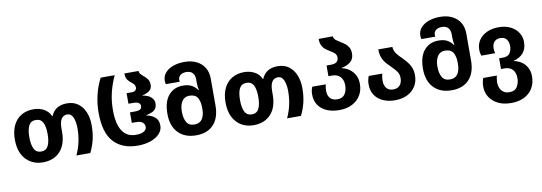

<svg xmlns="http://www.w3.org/2000/svg" viewBox="-70 -1267 5686 2014"><g transform="rotate(-10 2773.5 -260.0)"><path d="M297 10Q225 10 168.5 -23Q112 -56 79.5 -119.5Q47 -183 47 -274Q47 -365 78 -428Q109 -491 164.5 -523.5Q220 -556 294 -556Q355 -556 404.5 -529Q454 -502 475 -451H480Q501 -502 543 -529Q585 -556 651 -556Q720 -556 768 -521Q816 -486 841.5 -424.5Q867 -363 867 -285Q867 -202 851 -134.5Q835 -67 802 0H654Q685 -66 700 -135.5Q715 -205 715 -278Q715 -348 695.5 -394.5Q676 -441 634 -441Q549 -441 549 -307V-270Q549 -137 481.5 -63.5Q414 10 297 10ZM299 -105Q351 -105 373.5 -149.5Q396 -194 396 -274Q396 -355 373.5 -398Q351 -441 298 -441Q246 -441 223.5 -398Q201 -355 201 -274Q201 -194 223.5 -149.5Q246 -105 299 -105Z M1307 10Q1143 10 1052 -89Q961 -188 961 -402Q961 -493 982.5 -586Q1004 -679 1047 -760H1196Q1156 -674 1135 -586.5Q1114 -499 1114 -402Q1114 -254 1163 -179.5Q1212 -105 1307 -105Q1363 -105 1392.5 -122.5Q1422 -140 1422 -170Q1422 -198 1401 -217Q1380 -236 1328 -236H1286V-348H1340Q1375 -348 1393.5 -358Q1412 -368 1412 -394Q1412 -440 1336 -440H1286V-552H1338Q1368 -552 1380.5 -564.5Q1393 -577 1393 -592Q1393 -613 1383 -625.5Q1373 -638 1359 -650Q1338 -665 1318.5 -688.5Q1299 -712 1299 -760H1450Q1451 -739 1464.5 -724Q1478 -709 1496 -695Q1516 -679 1533 -656.5Q1550 -634 1550 -595Q1550 -555 1522 -533Q1494 -511 1446 -501V-498Q1475 -495 1502.5 -482.5Q1530 -470 1548 -447.5Q1566 -425 1566 -394Q1566 -358 1549.5 -337Q1533 -316 1506 -305.5Q1479 -295 1449 -289V-286Q1502 -277 1539 -246.5Q1576 -216 1576 -157Q1576 -109 1542 -71.5Q1508 -34 1447.5 -12Q1387 10 1307 10Z M1930 10Q1809 10 1739.5 -62Q1670 -134 1670 -263Q1670 -394 1728 -461Q1786 -528 1880 -528Q1938 -528 1974 -508Q2010 -488 2033 -454H2038Q2035 -471 2032.5 -489.5Q2030 -508 2030 -532V-567Q2030 -611 2008 -636.5Q1986 -662 1939 -662Q1899 -662 1876.5 -642.5Q1854 -623 1854 -594Q1854 -583 1856 -574H1708Q1703 -592 1703 -611Q1703 -660 1734.5 -696Q1766 -732 1819.5 -751Q1873 -770 1939 -770Q2014 -770 2068.5 -742.5Q2123 -715 2152.5 -666Q2182 -617 2182 -553V-263Q2182 -134 2116.5 -62Q2051 10 1930 10ZM1931 -105Q1987 -105 2013.5 -144Q2040 -183 2040 -248V-268Q2040 -332 2016 -372Q1992 -412 1927 -412Q1878 -412 1850.5 -371Q1823 -330 1823 -260Q1823 -191 1847.5 -148Q1872 -105 1931 -105Z M2541 10Q2469 10 2412.5 -23Q2356 -56 2323.5 -119.5Q2291 -183 2291 -274Q2291 -365 2322 -428Q2353 -491 2408.5 -523.5Q2464 -556 2538 -556Q2599 -556 2648.5 -529Q2698 -502 2719 -451H2724Q2745 -502 2787 -529Q2829 -556 2895 -556Q2964 -556 3012 -521Q3060 -486 3085.5 -424.5Q3111 -363 3111 -285Q3111 -202 3095 -134.5Q3079 -67 3046 0H2898Q2929 -66 2944 -135.5Q2959 -205 2959 -278Q2959 -348 2939.5 -394.5Q2920 -441 2878 -441Q2793 -441 2793 -307V-270Q2793 -137 2725.5 -63.5Q2658 10 2541 10ZM2543 -105Q2595 -105 2617.5 -149.5Q2640 -194 2640 -274Q2640 -355 2617.5 -398Q2595 -441 2542 -441Q2490 -441 2467.5 -398Q2445 -355 2445 -274Q2445 -194 2467.5 -149.5Q2490 -105 2543 -105Z M3453 10Q3379 10 3322 -14.5Q3265 -39 3232.5 -86Q3200 -133 3200 -201Q3200 -226 3204.5 -245.5Q3209 -265 3216 -281H3359Q3356 -265 3353.5 -248Q3351 -231 3351 -213Q3351 -163 3377 -134Q3403 -105 3454 -105Q3510 -105 3534.5 -143.5Q3559 -182 3559 -235Q3559 -293 3528.5 -326.5Q3498 -360 3442 -360H3402V-474H3447Q3492 -474 3511 -491Q3530 -508 3530 -536Q3530 -567 3509 -585Q3488 -603 3462 -618Q3440 -631 3418.5 -647.5Q3397 -664 3383 -691Q3369 -718 3369 -763L3520 -764Q3522 -738 3543 -722Q3564 -706 3593 -689Q3615 -676 3636.5 -659Q3658 -642 3672.5 -616.5Q3687 -591 3687 -552Q3687 -494 3649.5 -463.5Q3612 -433 3555 -422V-418Q3593 -411 3629.5 -387Q3666 -363 3689.5 -322.5Q3713 -282 3713 -223Q3713 -155 3681.5 -102.5Q3650 -50 3592 -20Q3534 10 3453 10Z M4048 10Q3977 10 3921.5 -14.5Q3866 -39 3834 -86Q3802 -133 3802 -201Q3802 -229 3806.5 -249.5Q3811 -270 3818 -289H3963Q3958 -272 3955.5 -252.5Q3953 -233 3953 -213Q3953 -163 3978 -134Q4003 -105 4048 -105Q4094 -105 4119 -133Q4144 -161 4144 -210Q4144 -253 4123 -281Q4102 -309 4074 -336Q4050 -360 4024.5 -387.5Q3999 -415 3982.5 -453Q3966 -491 3966 -546H4116Q4117 -505 4142 -472.5Q4167 -440 4200 -409Q4224 -385 4246.5 -357.5Q4269 -330 4283.5 -295Q4298 -260 4298 -212Q4298 -146 4267 -96Q4236 -46 4180 -18Q4124 10 4048 10Z M4652 10Q4531 10 4461.5 -62Q4392 -134 4392 -263Q4392 -394 4450 -461Q4508 -528 4602 -528Q4660 -528 4696 -508Q4732 -488 4755 -454H4760Q4757 -471 4754.5 -489.5Q4752 -508 4752 -532V-567Q4752 -611 4730 -636.5Q4708 -662 4661 -662Q4621 -662 4598.5 -642.5Q4576 -623 4576 -594Q4576 -583 4578 -574H4430Q4425 -592 4425 -611Q4425 -660 4456.5 -696Q4488 -732 4541.5 -751Q4595 -770 4661 -770Q4736 -770 4790.5 -742.5Q4845 -715 4874.5 -666Q4904 -617 4904 -553V-263Q4904 -134 4838.5 -62Q4773 10 4652 10ZM4653 -105Q4709 -105 4735.5 -144Q4762 -183 4762 -248V-268Q4762 -332 4738 -372Q4714 -412 4649 -412Q4600 -412 4572.5 -371Q4545 -330 4545 -260Q4545 -191 4569.5 -148Q4594 -105 4653 -105Z M5243 250Q5161 250 5102.5 220.5Q5044 191 5013 141.5Q4982 92 4982 31Q4982 4 4986.5 -19Q4991 -42 4998 -60H5143Q5139 -45 5136 -25Q5133 -5 5133 13Q5133 44 5144.5 71.5Q5156 99 5180.5 117Q5205 135 5244 135Q5301 135 5326 96.5Q5351 58 5351 4Q5351 -56 5320.5 -88Q5290 -120 5236 -120H5198V-234H5239Q5292 -234 5313 -265.5Q5334 -297 5334 -342Q5334 -386 5312 -413.5Q5290 -441 5247 -441Q5204 -441 5181.5 -415.5Q5159 -390 5159 -347Q5159 -320 5166 -294H5019Q5014 -310 5011 -324.5Q5008 -339 5008 -359Q5008 -418 5039 -462.5Q5070 -507 5124 -531.5Q5178 -556 5248 -556Q5320 -556 5373.5 -529.5Q5427 -503 5456 -458Q5485 -413 5485 -359Q5485 -284 5446.5 -240.5Q5408 -197 5344 -182V-179Q5387 -171 5423.5 -147.5Q5460 -124 5482.5 -83.5Q5505 -43 5505 13Q5505 83 5473.5 136.5Q5442 190 5383.5 220Q5325 250 5243 250Z"/></g></svg>

Font: Noto Sans Georgian Bold
Style: Regular
Weight: 700
Designer: Monotype Design Team, Akaki Razmadze
Foundry: Google LLC
Version: Version 2.005; ttfautohint (v1.8.4.7-5d5b)